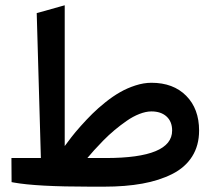

<svg xmlns="http://www.w3.org/2000/svg" viewBox="-20 -700 804 720"><path d="M625.5 -210.4Q625.5 -244.1 604.5 -263.2Q583.5 -282.2 547.9 -282.2Q527.3 -282.2 502.9 -272.7Q478.5 -263.2 455.1 -246.8Q431.6 -230.5 409.7 -212.2Q387.7 -193.8 367.2 -172.9Q346.7 -151.9 333 -136.7Q319.3 -121.6 307.6 -107.4H377Q625.5 -107.4 625.5 -210.4ZM547.9 -389.6Q629.9 -389.6 678.2 -340.8Q726.6 -292 726.6 -210.4Q726.6 -154.3 700.4 -113Q674.3 -71.8 625.7 -47.4Q577.1 -22.9 513.9 -11.5Q450.7 0 370.6 0H318.8Q116.2 0 31.2 -15.6L23.4 -17.1V-25.4L22.9 -97.7V-107.4H32.7H133.3L117.7 -650.9L125 -652.8L210.4 -676.8L222.7 -680.2V-667.5V-152.3Q235.4 -169.4 248.3 -186.3Q261.2 -203.1 283.2 -227.8Q305.2 -252.4 326.4 -273.4Q347.7 -294.4 375.5 -316.7Q403.3 -338.9 430.2 -354.2Q457 -369.6 488 -379.6Q519 -389.6 547.9 -389.6Z"/></svg>

Font: Samim Medium FD
Style: Medium-FD
Weight: 500
Foundry: DejaVu fonts team - Redesigned by Saber Rastikerdar
Version: Version 4.0.5